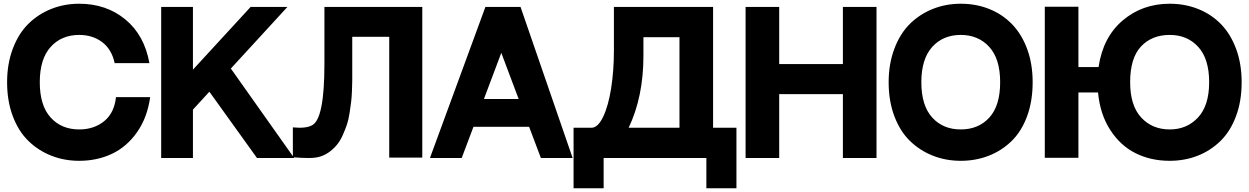

<svg xmlns="http://www.w3.org/2000/svg" viewBox="-20 -846 6687 1028"><path d="M601 -326H784Q769 -217 714 -138.5Q659 -60 579.5 -22.5Q500 15 404 15Q324 15 254.5 -12.5Q185 -40 132 -91.5Q79 -143 48.5 -224Q18 -305 18 -406Q18 -504 48.5 -585Q79 -666 131.5 -718Q184 -770 254 -798Q324 -826 404 -826Q549 -826 651 -742Q753 -658 780 -508H594Q578 -582 527 -620.5Q476 -659 404 -659Q309 -659 251 -594.5Q193 -530 193 -406Q193 -281 251 -217Q309 -153 404 -153Q483 -153 537.5 -197Q592 -241 601 -326Z M1356 0 1101 -355 1013 -259V0H843V-809H1013V-473L1322 -809H1519L1216 -479L1555 0Z M1717 -809H2241V-2H2064V-649H1866V-465Q1866 -434 1866 -415.5Q1866 -397 1864.5 -360.5Q1863 -324 1860 -300Q1857 -276 1851.5 -240Q1846 -204 1837.5 -179Q1829 -154 1816 -124.5Q1803 -95 1787 -74.5Q1771 -54 1748 -36Q1725 -18 1698 -9Q1673 0 1633 0Q1593 0 1548 -4V-164Q1620 -157 1652 -176Q1717 -211 1717 -504Z M2876 0 2813 -167H2515L2452 0H2282L2579 -809H2767L3046 0ZM2571 -316H2757L2664 -563Z M3618 -162V-647H3425V-547Q3425 -328 3346 -162ZM3798 -162H3923V162H3762V0H3212V162H3051V-162H3054H3057H3061H3064H3068H3071H3075H3079H3082H3086H3090H3095H3099H3104H3109H3114H3120H3127H3135H3147Q3181 -162 3209 -220Q3237 -278 3252 -372.5Q3267 -467 3267 -576V-809H3798Z M4152 -809V-503H4493V-809H4673V0H4493V-342H4152V0H3972V-809Z M5124 -826Q5207 -826 5277.5 -797.5Q5348 -769 5399.5 -715.5Q5451 -662 5480 -582.5Q5509 -503 5509 -406Q5509 -304 5479 -223Q5449 -142 5396 -90.5Q5343 -39 5273.5 -12Q5204 15 5124 15Q5044 15 4974.5 -12.5Q4905 -40 4852 -91.5Q4799 -143 4768.5 -224Q4738 -305 4738 -406Q4738 -504 4768.5 -585Q4799 -666 4851.5 -718Q4904 -770 4974 -798Q5044 -826 5124 -826ZM5124 -153Q5219 -153 5277 -216.5Q5335 -280 5335 -406Q5335 -531 5276.5 -595Q5218 -659 5124 -659Q5029 -659 4971 -594.5Q4913 -530 4913 -406Q4913 -281 4971 -217Q5029 -153 5124 -153Z M6243 -826Q6325 -826 6396 -797.5Q6467 -769 6518.5 -715.5Q6570 -662 6599 -582.5Q6628 -503 6628 -406Q6628 -304 6597.5 -223Q6567 -142 6514 -90.5Q6461 -39 6392 -12Q6323 15 6242 15Q6142 15 6060.5 -25.5Q5979 -66 5924.5 -150Q5870 -234 5859 -351H5754V-1H5574V-810H5754V-487H5862Q5885 -646 5990.5 -736Q6096 -826 6243 -826ZM6243 -153Q6335 -153 6394.5 -217Q6454 -281 6454 -406Q6454 -531 6395.5 -595Q6337 -659 6243 -659Q6147 -659 6089 -597Q6031 -535 6031 -406Q6031 -281 6090 -217Q6149 -153 6243 -153Z"/></svg>

Font: Neutral Face
Style: Bold
Weight: 700
Designer: Vadym Aksieiev
Version: Version 1.039;Fontself Maker 3.5.7